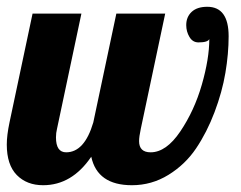

<svg xmlns="http://www.w3.org/2000/svg" viewBox="-28 -540 709 566"><path d="M68 -500H212L140 -160Q137 -148 137 -135Q137 -91 167 -91Q221 -91 247 -179L315 -500H459L387 -160Q382 -137 382 -124Q382 -91 416 -91Q462 -91 503.5 -152.5Q545 -214 567 -290.5Q589 -367 589 -425Q585 -415 557 -415Q540 -415 530.5 -431Q521 -447 521 -466Q521 -490 537 -505Q553 -520 583 -520Q646 -520 646 -433Q646 -382 636.5 -325.5Q627 -269 604.5 -209.5Q582 -150 550 -102.5Q518 -55 468.5 -24.5Q419 6 361 6Q259 6 241 -78Q184 6 99 6Q51 6 21.5 -24Q-8 -54 -8 -114Q-8 -141 0 -179Z"/></svg>

Font: Lobster 1.4
Style: Regular
Weight: 400
Designer: Pablo Impallari
Foundry: Pablo Impallari. www.impallari.com
Version: Version 1.4